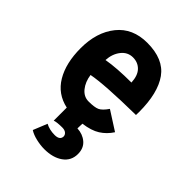

<svg xmlns="http://www.w3.org/2000/svg" viewBox="-206 -605 931 931"><g transform="rotate(45 259.0 -140.0)"><path d="M168.9 -295.9Q235.4 -307.6 335 -307.6Q333 -353.5 310.8 -376.5Q288.6 -399.4 254.4 -399.4Q218.3 -399.4 194.8 -369.6Q171.4 -339.8 168.9 -295.9ZM253.4 -498.5Q365.2 -498.5 413.8 -430.7Q462.4 -362.8 462.4 -232.9L461.9 -211.9Q248 -209 168.9 -193.4Q174.8 -151.4 197.5 -123.5Q220.2 -95.7 252.9 -95.7Q293.5 -95.7 311.8 -104Q330.1 -112.3 351.6 -143.6L449.2 -81.1Q427.2 -46.9 394.5 -26.1Q361.8 -5.4 308.1 1.5Q307.1 20 307.1 34.7Q345.2 36.6 371.1 58.8Q397 81.1 397 120.6Q397 167 360.1 193.4Q323.2 219.7 264.2 219.7Q238.3 219.7 208.7 212.9Q179.2 206.1 159.7 193.4L189 121.1Q215.8 135.7 251.5 135.7Q285.6 135.7 287.6 111.3V110.4Q287.6 99.1 278.3 91.3Q269 83.5 252.4 83.5Q215.8 83.5 199.2 89.4V0Q122.1 -16.6 82.5 -83Q43 -149.4 43 -252Q43 -360.8 98.1 -429.7Q153.3 -498.5 253.4 -498.5Z"/></g></svg>

Font: Fantasque Sans Mono
Style: Bold
Weight: 700
Monospace: yes
Designer: Jany Belluz
Version: Version 1.8.0 ; ttfautohint (v1.8.2)